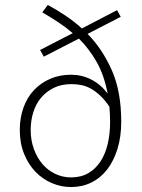

<svg xmlns="http://www.w3.org/2000/svg" viewBox="-20 -744 575 776"><path d="M267 12Q227 12 189.5 -4Q152 -20 123.5 -49.5Q95 -79 77.5 -122Q60 -165 60 -219Q60 -268 75 -309.5Q90 -351 117.5 -380Q145 -409 183 -425.5Q221 -442 267 -442Q310 -442 348 -423Q386 -404 415 -366Q401 -440 371 -493Q341 -546 299 -588L157 -515L142 -542L274 -610Q246 -634 215 -654.5Q184 -675 151 -694L173 -724Q210 -704 244.5 -681Q279 -658 311 -629L453 -703L468 -676L334 -607Q394 -546 432 -460Q470 -374 470 -252Q470 -192 455 -143Q440 -94 413.5 -59.5Q387 -25 349.5 -6.5Q312 12 267 12ZM267 -27Q308 -27 337.5 -44.5Q367 -62 386.5 -92Q406 -122 415.5 -163Q425 -204 425 -251Q425 -283 422 -313Q403 -341 383.5 -359Q364 -377 345 -387Q326 -397 307 -400.5Q288 -404 269 -404Q228 -404 197.5 -389Q167 -374 146 -349Q125 -324 114.5 -290Q104 -256 104 -219Q104 -177 117 -141.5Q130 -106 152 -80.5Q174 -55 204 -41Q234 -27 267 -27Z"/></svg>

Font: hySource Sans Pro Light
Style: Regular
Weight: 300
Designer: Paul D. Hunt
Foundry: Adobe Systems Incorporated
Version: Version 2.021;PS 2.000;hotconv 1.0.86;makeotf.lib2.5.63406